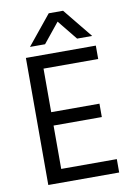

<svg xmlns="http://www.w3.org/2000/svg" viewBox="-96 -943 693 1003"><g transform="rotate(-10 250.5 -441.5)"><path d="M188 -727H108L235 -883H311L438 -727H358L273 -832ZM453 0H77V-674H448V-603H158V-372H414V-301H158V-71H453Z"/></g></svg>

Font: Hind Jalandhar
Style: Regular
Weight: 400
Designer: Namrata Goyal
Foundry: Indian Type Foundry
Version: Version 0.702;PS 1.0;hotconv 1.0.81;makeotf.lib2.5.63406